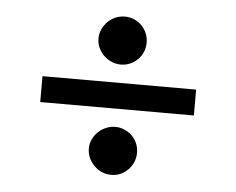

<svg xmlns="http://www.w3.org/2000/svg" viewBox="-40 -624 666 541"><g transform="rotate(5 293.0 -354.0)"><path d="M75.7 -390.6H510.3V-317.4H75.7ZM223.6 -510.3Q223.6 -523.9 229.2 -536.4Q234.9 -548.8 244.4 -558.1Q253.9 -567.4 266.4 -572.8Q278.8 -578.1 293 -578.1Q306.6 -578.1 318.8 -572.8Q331.1 -567.4 340.3 -558.1Q349.6 -548.8 354.7 -536.4Q359.9 -523.9 359.9 -510.3Q359.9 -496.1 354.7 -483.9Q349.6 -471.7 340.3 -462.4Q331.1 -453.1 318.8 -447.8Q306.6 -442.4 293 -442.4Q278.8 -442.4 266.4 -447.8Q253.9 -453.1 244.4 -462.4Q234.9 -471.7 229.2 -483.9Q223.6 -496.1 223.6 -510.3ZM223.6 -198.7Q223.6 -212.4 229.2 -224.9Q234.9 -237.3 244.4 -246.3Q253.9 -255.4 266.4 -260.7Q278.8 -266.1 293 -266.1Q306.6 -266.1 318.8 -260.7Q331.1 -255.4 340.3 -246.3Q349.6 -237.3 354.7 -224.9Q359.9 -212.4 359.9 -198.7Q359.9 -184.6 354.7 -172.4Q349.6 -160.2 340.3 -150.6Q331.1 -141.1 318.8 -135.7Q306.6 -130.4 293 -130.4Q278.8 -130.4 266.4 -135.7Q253.9 -141.1 244.4 -150.6Q234.9 -160.2 229.2 -172.4Q223.6 -184.6 223.6 -198.7Z"/></g></svg>

Font: Andika FrenchTight
Style: Regular
Weight: 400
Designer: Victor Gaultney, Annie Olsen, Julie Remington, Don Collingsworth, Eric Hays, Becca Hirsbrunner
Foundry: SIL International
Version: Version 5.000 ; Dig1 Dig4Opn Dig7 LnSpcTght